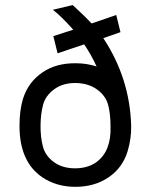

<svg xmlns="http://www.w3.org/2000/svg" viewBox="-20 -723 579 754"><path d="M414.1 -225.6Q414.1 -277.3 404.3 -312.5Q394.5 -347.7 360.4 -372.1Q326.2 -396.5 276.4 -397Q226.6 -397.5 192.4 -372.1Q158.2 -346.7 148.9 -310.5Q139.6 -274.4 139.2 -230Q138.7 -185.5 148.4 -147.9Q158.2 -110.4 192.4 -85.9Q226.6 -61.5 276.4 -62Q326.2 -62.5 359.4 -86.9Q417 -129.9 414.1 -225.6ZM265.6 -703.1Q318.4 -654.3 339.8 -630.9L436.5 -664.1L453.1 -596.7L385.7 -573.2Q490.2 -415 495.1 -228.5Q496.1 -179.7 481.4 -129.9Q461.9 -64.5 406.7 -26.9Q351.6 10.7 276.4 10.7Q201.2 10.7 145.5 -27.3Q56.6 -87.9 56.6 -228.5Q56.6 -290 70.3 -335Q90.8 -400.4 146.5 -438.5Q200.2 -475.6 278.3 -474.6Q320.3 -474.6 359.4 -461.9Q337.9 -508.8 310.5 -548.8L206.1 -513.7L189.5 -581.1L267.6 -606.4Q219.7 -660.2 187.5 -684.6Z"/></svg>

Font: BF_TEXT
Style: Regular
Weight: 400
Foundry: EA DICE
Version: Version 1.404